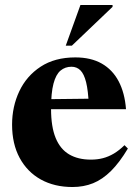

<svg xmlns="http://www.w3.org/2000/svg" viewBox="-20 -738 553 771"><path d="M282.5 -507.5Q345 -507.5 388.5 -482.8Q432 -458 456.5 -411.5Q481 -365 486 -299.5H152.5V-339.5L413 -342.5L336.5 -317.5Q334 -374.5 325.8 -407.8Q317.5 -441 303 -455.5Q288.5 -470 267 -470Q241.5 -470 223 -454.5Q204.5 -439 194.8 -402.2Q185 -365.5 185 -301Q185 -229 203.5 -184Q222 -139 257.8 -118Q293.5 -97 345 -97Q371 -97 393.2 -102.8Q415.5 -108.5 437 -121.2Q458.5 -134 480 -155L493.5 -141.5Q460 -85.5 425.8 -51.5Q391.5 -17.5 353.8 -2.2Q316 13 271 13Q198.5 13 144 -17.2Q89.5 -47.5 59 -103.8Q28.5 -160 28.5 -237.5Q28.5 -310 57.5 -371.5Q86.5 -433 143.2 -470.2Q200 -507.5 282.5 -507.5ZM244 -554.5 303 -718H432V-710.5L268.5 -554.5Z"/></svg>

Font: Newsreader 60pt
Style: Bold
Weight: 700
Designer: Hugues Gentile
Foundry: Production Type
Version: Version 1.003